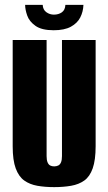

<svg xmlns="http://www.w3.org/2000/svg" viewBox="-20 -755 444 787"><path d="M202 12Q164 12 133 6.5Q102 1 79.5 -15Q57 -31 44.5 -64.5Q32 -98 32 -155V-591H171V-115Q171 -99 175 -89.5Q179 -80 186 -76.5Q193 -73 202 -73Q211 -73 218.5 -76.5Q226 -80 230 -89.5Q234 -99 234 -115V-591H372V-156Q372 -99 360 -65Q348 -31 325.5 -15Q303 1 271.5 6.5Q240 12 202 12ZM200 -631Q151 -631 125.5 -649Q100 -667 91.5 -691.5Q83 -716 83 -735H155Q156 -715 170 -705Q184 -695 201 -695Q220 -695 233.5 -704.5Q247 -714 248 -735H322Q321 -707 309 -683.5Q297 -660 270.5 -645.5Q244 -631 200 -631Z"/></svg>

Font: Alumni Sans ExtraBold
Style: Regular
Weight: 800
Designer: Robert E. Leuschke
Foundry: Robert E. Leuschke
Version: Version 1.018